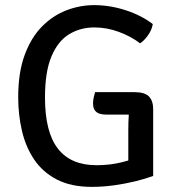

<svg xmlns="http://www.w3.org/2000/svg" viewBox="-20 -716 682 749"><path d="M576 -622Q572 -598.5 557 -577.8Q542 -557 526.5 -547Q491 -574 444 -591.5Q397 -609 348 -609Q294 -609 250.2 -582.8Q206.5 -556.5 181 -496.5Q155.5 -436.5 155.5 -335.5Q155.5 -201 205.8 -136.2Q256 -71.5 356.5 -71.5Q409.5 -71.5 455.8 -83.2Q502 -95 525.5 -106L577.5 -29.5Q547.5 -18.5 507.8 -8.8Q468 1 424.5 7Q381 13 338.5 13Q257.5 13 202.2 -15.5Q147 -44 113.8 -93Q80.5 -142 65.8 -205Q51 -268 51 -336.5Q51 -432.5 76 -500.8Q101 -569 143.2 -612Q185.5 -655 238.5 -675.5Q291.5 -696 347 -696Q409 -696 470.5 -676Q532 -656 576 -622ZM480.5 -206Q480.5 -241 482.5 -269.8Q484.5 -298.5 490 -320.5L577.5 -290.5V-29.5L480.5 -28ZM504.5 -356.5Q545 -356.5 561.2 -339.5Q577.5 -322.5 577.5 -290.5V-269H393.5Q381.5 -269 370 -272Q358.5 -275 350.8 -284.5Q343 -294 343 -313Q343 -324 345.5 -335.5Q348 -347 351 -356.5Z"/></svg>

Font: Signika Negative
Style: Regular
Weight: 400
Designer: Anna Giedry
Foundry: Anna Giedry
Version: Version 2.001